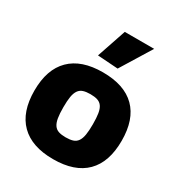

<svg xmlns="http://www.w3.org/2000/svg" viewBox="-190 -935 1003 1075"><g transform="rotate(30 311.5 -398.0)"><path d="M239 -618 303 -807H493L371 -609ZM311 11Q173 11 101 -60.5Q29 -132 29 -270Q29 -407 101 -478.5Q173 -550 311 -550Q450 -550 521.5 -479Q593 -408 593 -270Q593 -132 521.5 -60.5Q450 11 311 11ZM311 -130Q339 -130 357.5 -136Q376 -142 387 -158Q398 -174 402.5 -201Q407 -228 407 -270Q407 -312 402.5 -339Q398 -366 387 -381.5Q376 -397 357.5 -403Q339 -409 311 -409Q284 -409 265.5 -403Q247 -397 236 -381Q225 -365 220.5 -338.5Q216 -312 216 -270Q216 -228 220.5 -201Q225 -174 236 -158Q247 -142 265.5 -136Q284 -130 311 -130Z"/></g></svg>

Font: Encode Sans Narrow
Style: ExtraBold
Weight: 800
Designer: Pablo Impallari, Andres Torresi
Foundry: Pablo Impallari, Andres Torresi
Version: Version 1.000; ttfautohint (v1.00) -l 8 -r 50 -G 200 -x 14 -